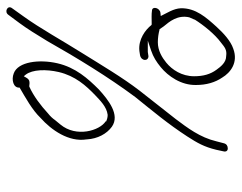

<svg xmlns="http://www.w3.org/2000/svg" viewBox="-96 -626 746 593"><g transform="rotate(-90 276.5 -329.0)"><path d="M143 -433C145 -400 160 -372 182 -356C219 -330 265 -367 297 -396C331 -430 365 -468 378 -524C391 -580 383 -646 347 -659C327 -667 301 -660 303 -641C271 -622 235 -603 209 -576C172 -543 134 -489 143 -434ZM189 -515 203 -532C207 -538 214 -546 223 -553C248 -576 277 -598 306 -611H309C328 -608 330 -614 338 -628L343 -622C359 -601 360 -559 351 -520C339 -469 309 -436 280 -408C264 -393 244 -372 219 -369H218C211 -369 204 -371 198 -374L199 -375C170 -393 148 -466 189 -515ZM223 -553V-554ZM106 -11C104 -3 108 2 115 2C123 2 129 -2 131 -10L137 -33C149 -84 179 -123 206 -159C235 -196 263 -232 294 -271C334 -323 373 -389 411 -450C447 -507 486 -578 523 -629L548 -664C559 -678 537 -689 528 -676L502 -641C485 -618 467 -589 447 -556C395 -464 335 -366 274 -284C229 -228 191 -183 152 -123C132 -92 120 -71 111 -34ZM311 -96C311 -64 319 -37 334 -15C349 10 380 35 423 19C447 11 471 -11 491 -33C519 -64 549 -97 548 -143C547 -166 533 -186 524 -205L534 -206C549 -208 555 -230 542 -232C529 -234 515 -233 500 -233H498L496 -234C482 -252 452 -275 416 -271L403 -269C384 -265 384 -243 400 -243L413 -245H448L418 -235C397 -228 382 -218 366 -205C338 -182 310 -142 311 -96ZM338 -102C338 -140 358 -170 380 -188C396 -201 417 -214 443 -214C456 -214 470 -212 481 -209H483L492 -196C507 -178 528 -153 520 -117L513 -101V-100C496 -73 468 -38 442 -19C428 -8 420 0 400 -3C381 -3 368 -19 358 -33C344 -52 338 -74 338 -102ZM415 -271H416ZM471 -256H472ZM442 -19H443Z"/></g></svg>

Font: Stray Cat
Style: LtObl
Weight: 300
Version: Version 1.0